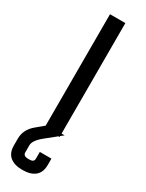

<svg xmlns="http://www.w3.org/2000/svg" viewBox="-237 -704 743 978"><g transform="rotate(30 135.0 -215.0)"><path d="M99.1 240.2Q51.3 240.2 25.6 218.5Q0 196.8 0 153.8V113.8Q0 60.5 44.9 22.9L96.2 -20H198.2L112.8 48.8Q67.9 85 67.9 113.8V155.8Q67.9 176.8 99.1 176.8Q117.7 176.8 124.3 171.6Q130.9 166.5 130.9 155.8V116.2H199.2V153.8Q199.2 196.8 173.6 218.5Q147.9 240.2 99.1 240.2ZM180.2 0H89.8V-669.9H180.2Z"/></g></svg>

Font: Unica One
Style: Bold
Weight: 400
Designer: Eduardo Rodriguez Tunni
Foundry: Eduardo Rodriguez Tunni
Version: Version 1.001